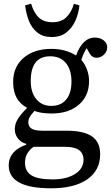

<svg xmlns="http://www.w3.org/2000/svg" viewBox="-20 -787 599 1037"><path d="M256 230Q27 230 27 106Q27 68 50 40Q73 12 122 -6V-10Q94 -17 77 -39Q60 -61 60 -88Q60 -115 73 -139Q86 -163 125 -203V-206Q51 -244 51 -344Q51 -426 107.5 -474.5Q164 -523 258 -523Q334 -523 391 -487Q407 -533 432.5 -558.5Q458 -584 492 -584Q521 -584 540 -569Q559 -554 559 -531Q559 -509 541.5 -492Q524 -475 502 -475Q476 -475 462 -502L448 -527Q432 -502 419 -464Q438 -442 449.5 -412Q461 -382 461 -349Q461 -269 406 -221.5Q351 -174 259 -174Q201 -174 166 -188Q147 -167 140 -154Q133 -141 133 -127Q133 -103 151 -92Q169 -81 209 -81H340Q432 -81 476.5 -50.5Q521 -20 521 46Q521 133 451.5 181.5Q382 230 256 230ZM257 -215Q309 -215 337.5 -249.5Q366 -284 366 -346Q366 -411 335.5 -447Q305 -483 251 -483Q146 -483 146 -349Q146 -288 176 -251.5Q206 -215 257 -215ZM264 182Q339 182 385 153Q431 124 431 76Q431 6 333 6H161Q115 39 115 91Q115 139 150.5 160.5Q186 182 264 182ZM259 -587Q212 -587 182 -611Q152 -635 136.5 -673.5Q121 -712 116 -758L148 -767Q163 -717 190 -692Q217 -667 264 -667Q312 -667 339.5 -695Q367 -723 379 -766L409 -758Q405 -716 388 -677Q371 -638 339.5 -612.5Q308 -587 259 -587Z"/></svg>

Font: Literata 36pt
Style: Regular
Weight: 400
Designer: Latin by Veronika Burian and Jose Scaglione. Greek by Irene Vlachou. Cyrillic by Vera Evstafieva.
Foundry: TypeTogether
Version: Version 3.002